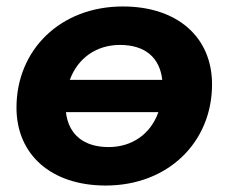

<svg xmlns="http://www.w3.org/2000/svg" viewBox="-20 -566 707 594"><path d="M360 -546C167 -546 31 -412 31 -233C31 -88 138 8 307 8C500 8 636 -126 636 -305C636 -451 529 -546 360 -546ZM351 -427C428 -427 474 -389 482 -319H196C221 -387 279 -427 351 -427ZM316 -111C240 -111 192 -149 184 -219H470C446 -151 388 -111 316 -111Z"/></svg>

Font: AWKNG-Font
Style: Bold Italic
Weight: 700
Italic angle: -11.3°
Designer: Awakening Church
Foundry: Awakening Church
Version: Version 1.700;PS 001.700;hotconv 1.0.88;makeotf.lib2.5.64775